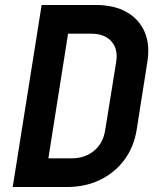

<svg xmlns="http://www.w3.org/2000/svg" viewBox="-20 -750 640 770"><path d="M31 0 147 -730H364Q438 -730 488 -701.5Q538 -673 560 -622Q582 -571 571 -502L528 -229Q517 -160 478.5 -108.5Q440 -57 381 -28.5Q322 0 248 0ZM174 -115H266Q321 -115 357.5 -145.5Q394 -176 402 -229L446 -502Q454 -554 426.5 -584.5Q399 -615 345 -615H253Z"/></svg>

Font: JetBrains Mono NL
Style: Bold Italic
Weight: 700
Italic angle: -9°
Designer: Philipp Nurullin, Konstantin Bulenkov
Foundry: JetBrains
Version: Version 2.304; ttfautohint (v1.8.4.7-5d5b)